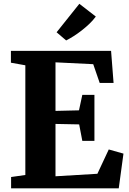

<svg xmlns="http://www.w3.org/2000/svg" viewBox="-20 -1018 698 1038"><path d="M117 -72V-665L39 -679V-743H580.5L594 -569.5H519L484 -671L280 -681V-418.5L407 -421.5L425 -505H490.5V-256.5H425L408 -345.5L280 -348V-65L506.5 -78.5L568 -210L647.5 -187.5L622 0H40V-61ZM337.5 -799.5 286 -843.5 409 -997.5 498 -928.5Q483 -908 463.2 -889.2Q443.5 -870.5 421.8 -853.5Q400 -836.5 378.8 -823Q357.5 -809.5 338 -799.5Z"/></svg>

Font: Merriweather 24pt ExtraBold
Style: Regular
Weight: 800
Version: Version 2.100